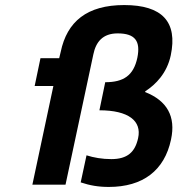

<svg xmlns="http://www.w3.org/2000/svg" viewBox="-20 -730 702 759"><path d="M445 -598C515 -598 536 -567 523 -502C508 -431 468 -405 396 -405L373 -294C488 -294 541 -252 526 -184C514 -129 484 -101 420 -101C384 -101 350 -107 322 -116L299 -9C335 3 368 9 410 9C545 9 630 -56 656 -178C676 -270 640 -332 554 -366V-369C596 -396 640 -441 655 -511C683 -644 621 -710 471 -710C324 -710 245 -645 220 -525L214 -500H140L117 -390H191L108 0H239L349 -515C359 -564 386 -598 445 -598Z"/></svg>

Font: LT Wave Text Bold Italic
Style: Regular
Weight: 700
Designer: Daniel Lyons
Version: Version 2.5 (Glyphs App)